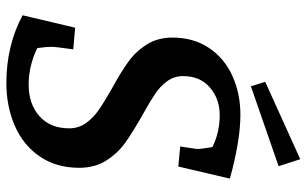

<svg xmlns="http://www.w3.org/2000/svg" viewBox="-200 -748 963 603"><g transform="rotate(90 281.5 -446.5)"><path d="M28 -36 67 -201 135 -195Q134 -186 131 -165Q128 -144 127 -130Q127 -110 131 -82Q187 -55 246 -55Q307 -55 345 -89Q383 -123 383 -182Q383 -212 366.5 -235Q350 -258 325.5 -275Q301 -292 257 -317Q206 -345 174 -368Q142 -391 120 -425.5Q98 -460 98 -507Q98 -572 130 -620.5Q162 -669 217.5 -694.5Q273 -720 341 -720Q421 -720 541 -687L503 -525L440 -531Q448 -582 448 -586Q448 -594 442 -632Q396 -655 342 -655Q290 -655 254.5 -624Q219 -593 219 -540Q219 -512 235 -490Q251 -468 275 -452Q299 -436 342 -412Q395 -382 428 -358.5Q461 -335 484 -299Q507 -263 507 -214Q507 -142 471.5 -90Q436 -38 375 -11.5Q314 15 241 15Q123 15 28 -36ZM237 -798 480 -908 502 -840 251 -753Z"/></g></svg>

Font: Andada Pro SemiBold
Style: Italic
Weight: 600
Italic angle: -6.99998°
Designer: Carolina Giovagnoli
Foundry: Huerta Tipografica
Version: Version 3.005